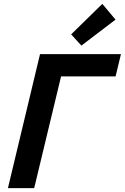

<svg xmlns="http://www.w3.org/2000/svg" viewBox="-20 -973 646 993"><path d="M21 0 187 -693H605.5L577.8 -577.8H295.8L156.8 0ZM401 -737.2 348 -795.2 509.2 -953 577.5 -871.5Z"/></svg>

Font: Ubuntu Sans
Style: Italic
Weight: 400
Italic angle: -13.5°
Designer: Dalton Maag Ltd
Foundry: Dalton Maag Ltd
Version: Version 1.006